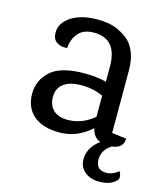

<svg xmlns="http://www.w3.org/2000/svg" viewBox="-105 -588 719 845"><g transform="rotate(15 254.5 -165.0)"><path d="M398 85Q398 133 446 133Q474 133 501 111Q505 114 507.5 126Q510 138 508 145Q484 179 425 179Q385 179 359.5 157.5Q334 136 334 101Q334 47 386 9Q353 -3 345 -43Q280 15 201.5 15Q123 15 82 -21Q41 -57 41 -119Q41 -181 87.5 -223Q134 -265 241 -265Q295 -265 341 -254V-323Q341 -449 235 -449Q187 -449 163.5 -420.5Q140 -392 138 -353Q109 -350 90 -363Q71 -376 71 -406Q71 -450 116.5 -479.5Q162 -509 235 -509Q292 -509 328 -492Q364 -475 383 -456Q426 -411 426 -328V-43L492 -35Q492 9 440 15Q398 41 398 85ZM341 -190Q297 -211 243 -211Q189 -211 161 -189.5Q133 -168 133 -129.5Q133 -91 156 -69.5Q179 -48 221 -48Q287 -48 341 -94Z"/></g></svg>

Font: Karma Medium
Style: Regular
Weight: 500
Designer: Joana Correia
Foundry: Indian Type Foundry
Version: Version 1.202;PS 1.0;hotconv 1.0.78;makeotf.lib2.5.61930; tt